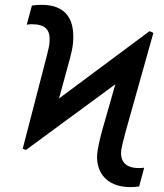

<svg xmlns="http://www.w3.org/2000/svg" viewBox="-20 -757 671 787"><path d="M85.9 -142 452.8 -411.6 403.4 -238.6C393.1 -203.1 384.6 -167.6 380 -139.2C367.5 -62.5 407.7 9.9 514.2 9.9C525.6 9.9 536.9 9.2 550.4 7.1L571 -69.6C565.3 -68.5 556.8 -68.2 548.3 -68.2C491.5 -68.2 469.5 -99.4 478 -147.7C479.8 -157.7 485.8 -184.7 495.7 -220.2L608.7 -622.2L593 -629.3L221.9 -353.3L267 -518.5C272.7 -539.8 277.3 -560 279.1 -578.8C288.4 -677.2 251.4 -737.2 149.9 -737.2C137.1 -737.2 124.3 -736.2 110.8 -734.4L89.5 -655.5C95.5 -657 101.2 -657.7 110.1 -657.7C167.3 -657.7 186.4 -633.9 183.2 -585.9C182.2 -570.3 177.9 -551.8 172.6 -531.2L73.2 -147.7Z"/></svg>

Font: Margiela Sans
Style: Italic
Weight: 400
Italic angle: -9.39999°
Designer: Stefan Endress, Andreas Faust
Version: Version 1.100;FEAKit 1.0